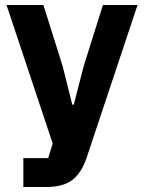

<svg xmlns="http://www.w3.org/2000/svg" viewBox="-20 -545 574 765"><path d="M390 -525H528L326 81Q306 142 269.5 171Q233 200 165 200H73V85H172L190 27L6 -525H153L230 -280L268 -128H274L313 -280Z"/></svg>

Font: IBM Plex Arabic
Style: Bold
Weight: 700
Designer: Mike Abbink, Paul van der Laan, Pieter van Rosmalen, Wael Morcos, Khajak Apelian
Foundry: Bold Monday
Version: Version 1.0